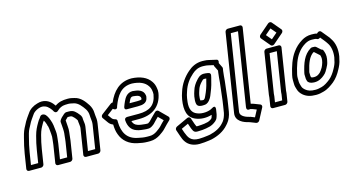

<svg xmlns="http://www.w3.org/2000/svg" viewBox="-100 -1230 3465 1875"><g transform="rotate(-15 1632.0 -292.0)"><path d="M461.8 -144 437.7 8H364.7L388.8 -144C390.2 -152.6 391.4 -163.7 391.9 -170C393.3 -179.1 393.9 -185.2 394.6 -193.7L397.6 -224.9C401.1 -249.9 394.6 -286.3 393.7 -298.5C392.5 -318.6 388.8 -340 384.6 -356.3C384.1 -360.7 382.9 -363 381.8 -365C373.7 -391.9 363.6 -420.4 344.8 -442.7C329.6 -460.7 300.1 -465.7 286 -444.2L276.2 -429.4C268.5 -419.7 258.8 -409.5 250.5 -392.3C229.1 -355 214.1 -327.5 199.7 -274.7C185.7 -221.4 177.6 -186.7 169.4 -135L149.7 -11H76.7L96.4 -135C104.9 -188.6 114.2 -225.4 128.5 -281.8C142.1 -337.5 146.4 -345.2 168.4 -385.2L185.5 -418C195 -434.4 205.9 -448.2 217.4 -465.4C224 -473.7 226.8 -477.8 230.6 -484C245.5 -507.6 290.8 -533.6 329 -534C373.1 -531.4 395.4 -506.1 417.5 -476.8C425 -464.9 429.7 -446.1 450.6 -446.2C460.9 -446.2 472.8 -458.8 473.8 -459.7C490.7 -476.4 519.4 -492.1 551.1 -493C564.8 -493.7 574.8 -494 582.2 -494C601.6 -494 619 -488.6 635.3 -485.4C679.5 -476.9 711.6 -434.4 737.3 -396.3C748.7 -377.8 756.5 -355.8 756.7 -330.9C756.8 -326 757.1 -320.8 757.6 -314.9L758.7 -302.9C760.9 -279 764.5 -262.2 760.2 -235L722.8 1H649.8L687.2 -235C691.7 -263.5 685.2 -281.1 684.5 -296.9C684.3 -302.9 683 -311.5 682.7 -314.6C685.1 -342.6 667 -360.5 661.4 -367.1C651.9 -380.2 642.9 -389.2 630.9 -399.5C616.1 -413.8 596 -421 570.7 -421H545.7C525.9 -421 507.5 -400.3 503.2 -395.9C496 -389.5 483 -378.8 476.6 -368.3L469.8 -357.3C466.5 -351.9 465.1 -345.5 465.8 -340.1C468.8 -317 468.4 -301.4 471 -273.1C472.3 -254.8 472.2 -238 471.2 -228.3C467.9 -207.1 467.6 -187.2 465.1 -171C463.7 -162.3 463.3 -153.5 461.8 -144ZM543.6 -371H562.8C579.1 -371 586.6 -367.2 592.9 -361C605 -349 610.6 -345.3 619 -333.5C626 -323.8 632.6 -313 632.3 -311C630.8 -301.8 632.9 -296.1 634 -286.2C635.2 -262.8 639.6 -250.1 637.2 -235L595.9 26C594.2 36.7 601.8 51 616.9 51H739.9C750.7 51 766.5 41.1 768.9 26L810.2 -235C815.4 -267.9 812.7 -291.7 809.1 -315.7L808.1 -327.1C807.6 -331.9 807.4 -336 807.4 -339.1C807.1 -374.5 796 -404 781.2 -427.7C755.3 -466 719.4 -521 653.3 -534.4C636.5 -539.1 614.8 -544 590.2 -544C535.9 -544 498 -535.5 460.8 -509C439.8 -540 402 -584 337.5 -584C322.8 -584 308.6 -581.4 291 -575.9C252.2 -565.5 210.8 -541.1 188 -504.1C185.9 -500.5 180.8 -494.7 177.1 -489.2C166.7 -473.3 154.6 -458.7 141.7 -436L124.4 -402.8C103 -363.8 93.1 -342.4 79.4 -286.2C65.4 -230.7 55.2 -190.8 46.4 -135L22.8 14C21.1 24.7 28.7 39 43.8 39H166.8C177.6 39 193.4 29.1 195.8 14L219.4 -135C227.3 -184.8 234.9 -217 248.5 -269.3C261.7 -317.5 273.1 -337.3 294.4 -374.4C299.3 -383 300.7 -386.1 310.6 -398.1C318.2 -386.2 325.8 -367.7 331.4 -349.6C331.1 -345.8 331.8 -338.6 336.5 -332.9C339.4 -320.4 342.3 -303.4 343.1 -287.5C344.3 -272.4 348.8 -232.5 347.5 -224C347.4 -223.6 347.3 -222.9 347.3 -222.4L344.2 -190.3C343.5 -181.7 342.7 -175 341.8 -169C340.5 -160.9 340.2 -152.8 338.8 -144L310.8 33C309.1 43.7 316.7 58 331.8 58H454.8C465.5 58 481.4 48.1 483.8 33L511.8 -144C516.1 -171 517.5 -205.2 521.3 -229C523.9 -245.5 523.1 -263.1 521.4 -284.9C519.2 -308.7 519.6 -321 517.1 -345.1C526.8 -355.5 535.3 -363.1 543.6 -371Z M1274.2 -297.7C1284.7 -300.3 1306.4 -302.9 1322.7 -323.2C1328.7 -330.7 1332.1 -339.2 1334.2 -348.2C1335.8 -353.7 1336.9 -359.4 1338 -366C1338.6 -369.7 1338.1 -373.8 1337.7 -376.9C1330.1 -437.1 1272.4 -447.7 1222.7 -451.9C1222 -452 1221.1 -452 1220.6 -452C1164 -452 1138.4 -405.9 1124.5 -375.3C1115.4 -356.1 1109.8 -341.2 1103.9 -324.9C1101.6 -318.2 1095.7 -295 1123.7 -295H1233.7C1246.6 -295 1261.5 -297 1268 -297C1270 -297 1272.6 -297.4 1274.2 -297.7ZM1272.7 -346.9C1263.4 -346.7 1247.8 -345 1241.6 -345H1162.9C1164.7 -349.3 1167.1 -354.5 1170 -360.7C1184.3 -392.3 1190.2 -401.4 1211.7 -402C1261.3 -397.6 1282.6 -390.5 1287.5 -363.3C1286.1 -355.6 1285.5 -355.7 1284.5 -350.5C1282.4 -349.6 1279.6 -348.7 1272.7 -346.9ZM1005.2 -394.9C999.7 -395.4 991.5 -393.6 985.3 -389L879.6 -309C867.7 -299.9 864.2 -283.9 871.5 -273.6L909 -220.8C920 -204.6 934.2 -193.3 954.7 -185.5C955.6 -149.3 959.3 -115.5 972.1 -83.3C996.1 -14.2 1054.4 36.7 1139.9 52.5C1169 59 1200.7 65 1238.7 65H1262.7C1303.8 65 1337.3 50.3 1364.4 33.2C1383.4 20.5 1412.8 0.6 1430.7 -20.7C1449.2 -41.8 1471.9 -62.4 1494.5 -84.8C1503.9 -94.2 1506.6 -110.7 1497.3 -120L1417 -200C1407.9 -209 1391.6 -207.5 1381.2 -197.2L1333.8 -150.2C1325.1 -141.7 1317.8 -134.8 1307.3 -122.4C1301.9 -118.3 1292.1 -111 1287 -108C1287 -108 1286.5 -108 1286.1 -108H1267.1C1263.3 -108 1260.8 -108.2 1256.2 -108.8C1227.2 -111.8 1205.3 -113.6 1184.7 -120.8C1156.3 -129.8 1143 -145.4 1135 -172H1214.2C1342.7 -172 1440 -233.5 1461.5 -369.5C1463.6 -387.4 1463.5 -402.4 1459.9 -418C1456.6 -443.9 1447.9 -467.8 1433.4 -488.2C1397.2 -542.7 1330.4 -570.8 1244.3 -575C1244 -575 1243.4 -575 1243.1 -575C1117.5 -575 1048.7 -494.5 1005.2 -394.9ZM1234.6 -525C1312.5 -521.1 1362.9 -497.4 1390.1 -455.8C1400.5 -441.5 1407.5 -423.1 1409.8 -403.4C1410.9 -393.8 1413 -383.3 1411.4 -368.5C1394.3 -263.1 1332.9 -222 1222.2 -222H1108.2C1104.6 -222 1076.1 -222.6 1079 -190.9C1084 -135.8 1106.8 -91 1162.1 -73.2C1190 -63.5 1216.1 -61.8 1242.3 -59.2C1249.3 -58.2 1253.3 -58 1259.2 -58H1278.2C1290.5 -58 1303.1 -63.3 1309.5 -67.2C1314.5 -70.2 1334.7 -82.9 1342.4 -92.1C1350.4 -101.9 1357.1 -108.3 1366.7 -117.8L1394.8 -145.7L1442.2 -98.4C1424.8 -81.6 1410.5 -67.9 1394.3 -49.4C1385.4 -38.7 1357.5 -18 1341.5 -7.3C1320.5 5.8 1299 15 1270.6 15H1246.6C1213.2 15 1187.5 10.2 1157.2 3.5C1049.4 -16.1 1007.2 -89.8 1005.2 -199.6C1005.1 -202 1005.2 -203.2 1005.5 -205C1007.3 -216.8 1000.2 -227 989.8 -229.4C971.1 -233.7 960.8 -240.5 952.1 -253.2L927.9 -287.4L990.8 -335.1L992.2 -333.3C992.2 -333.3 1030.8 -301.6 1038.4 -350C1075.6 -445.8 1121.7 -524.5 1234.6 -525Z M1859.2 -189C1852.4 -189.8 1843.2 -190.9 1837.9 -192.7C1836.1 -203.8 1837.3 -222.7 1840.8 -245C1843.9 -264.7 1846.2 -265.2 1854.4 -293.9C1861.7 -319.9 1877.1 -342.8 1893.7 -361C1909.5 -378.4 1916.7 -386 1927.1 -386C1935.5 -386 1941.7 -385.7 1949 -384.6C1938 -337.9 1926.7 -295.4 1909.4 -254.9C1901.3 -237.1 1887.8 -205.1 1885 -202C1878.9 -195.3 1873.9 -190 1873.1 -190C1868.4 -190 1863.4 -189.1 1859.2 -189ZM1987.3 -429.4 1973.4 -432.5C1965.4 -434 1960.7 -434.7 1955.4 -435C1947 -435.8 1942.4 -436 1935.1 -436C1894.3 -436 1869.3 -403 1858.4 -391C1837.5 -368 1816.3 -337.3 1805.7 -300.1C1799.2 -277 1794.8 -270.5 1790.8 -245C1786.8 -219.7 1784.4 -193.8 1788.6 -173.4C1794.9 -135.2 1840.6 -139 1850 -139C1855.4 -139 1861.2 -139.4 1867 -140C1897.1 -141.3 1915 -165.6 1920.7 -172.5C1940.7 -195.7 1948.6 -226.7 1955.2 -241.1C1974.7 -286.2 1987.1 -333.3 1998.1 -379.8C1999.8 -386.5 2001.4 -393.8 2002.4 -400L2003.1 -405C2005 -416.8 1997.9 -427.1 1987.3 -429.4ZM1969.5 -508C1976.7 -508 1987.8 -506.6 2001.4 -503.6L2053 -491.8C2052.7 -487.5 2053.9 -483 2055.1 -480.4L2080 -429.6L2077.4 -413C2072.1 -379.6 2070.8 -343.7 2067.6 -312.7C2061.7 -258.3 2052.4 -187.7 2046.5 -132.7C2044.5 -113.7 2042.2 -98.1 2039.1 -82.5L2028.3 -14.8C2020.9 18.4 2009.3 45.4 1995 64.1L1983.3 77.6C1951.1 115.4 1900.1 141.5 1842.6 154.5L1818.8 158.3C1797 161.9 1752.8 166 1728.7 166C1645.6 166 1626 123.5 1605.2 69.4L1591.1 28.2L1661.5 -4.5L1675.9 37.7C1679.7 47.2 1683.6 59.9 1691.3 72.9C1705.3 96.9 1730 93 1740.3 93C1764.8 93 1800.6 90.5 1819.7 86.4L1837 82.7C1875.1 77.7 1903.2 60.5 1925.1 41.7C1931.9 35.8 1942.3 23.6 1945.4 14.1C1948.3 5.2 1954.3 -8.3 1956.3 -21L1963.9 -69C1963.9 -69 1971.6 -118.2 1927.3 -89.2C1891.6 -65.7 1821.3 -58.9 1773.4 -79.4C1726.7 -97.1 1705.8 -137.9 1713.1 -209.4C1714.3 -220.8 1716 -233.4 1718.1 -247C1722.8 -276.9 1725.2 -278.3 1734.9 -310.5C1754.5 -375.5 1792.5 -426.6 1836.5 -464.5C1866.2 -491.3 1899.1 -509 1946.6 -509C1953.8 -509 1961.6 -508 1969.5 -508ZM2131.2 -437C2131.8 -440.8 2131.3 -446.5 2129.3 -450.6L2105.8 -498.7C2112.4 -515.5 2111.2 -531.5 2094.2 -535.4L2019.8 -552.4C2004.1 -556 1992.9 -557.8 1978.4 -558C1972.3 -558.5 1961.9 -559 1954.5 -559C1892.7 -559 1844.7 -533.9 1806.2 -499.5C1755.6 -455.5 1709.6 -394.2 1686.5 -317.5C1678.1 -289.6 1673.4 -280.2 1668.1 -247C1651 -139.1 1668.1 -63.6 1748.3 -32.6C1795.1 -13 1855.6 -11.7 1907.5 -28.5L1906.6 -22.4C1904.8 -16.3 1902 -7.8 1899.3 0.3C1898.2 1.6 1896 4.2 1892.8 8.5C1878.2 20.3 1858.8 30.9 1838 33.2C1837.3 33.2 1836.1 33.4 1835.3 33.6L1817.8 37.3C1800.8 39.4 1766.6 43 1748.2 43C1744.3 43 1738.6 42.4 1735.3 41.5C1731.9 35.7 1727.8 24.5 1723.8 14.3L1702.1 -49.2C1698.9 -58.8 1685 -67.1 1670.4 -60.4L1551.7 -5.4C1541.3 -0.6 1530.5 14.6 1535.2 28.2L1557.2 92.6C1564.4 111.4 1570.7 133.3 1585.9 153.5C1611 190.6 1656.5 216 1720.8 216C1749.6 216 1793.5 211.8 1819.2 207.7L1843.8 203.7C1844.2 203.6 1844.9 203.5 1845.4 203.4C1912.1 188.5 1976 157.6 2019.6 106.4L2031.7 92.5C2055 65.8 2072.2 23.7 2078.2 -14L2088.9 -81.5C2091.9 -96.5 2094.8 -115.7 2096.9 -135.3C2102.7 -189.4 2111.9 -259.9 2117.9 -315.3C2121.4 -348.8 2122.8 -384 2127.4 -413Z M2294.8 -750H2367.8L2251.4 -15C2244.5 28.2 2286 14.6 2286 14.6C2293.1 16.3 2301.7 18.8 2307.8 20.7L2347.1 35.9L2310.6 104.9L2278.6 92.4C2276.3 91.6 2271.2 88.1 2258.3 86C2208 74 2168.3 48.3 2173.9 13ZM2277.7 -800C2267 -800 2251.1 -790.1 2248.7 -775L2123.9 13C2111.2 93.3 2192.3 123.9 2242.1 135.4C2246.6 136.4 2247.7 137.2 2254.6 139.6L2307.9 160.5C2318.9 164.8 2335.3 159 2342.4 145.7L2403.7 29.7C2410.6 16.7 2405.9 2.1 2393.9 -2.5L2331.7 -26.5C2322.8 -29.9 2314.9 -31.7 2304.4 -34.3L2421.7 -775C2423.4 -785.7 2415.8 -800 2400.7 -800Z M2619 -44 2609.8 14H2536.8L2546 -44C2547.8 -55.4 2547.4 -65.4 2548.2 -71L2610.5 -464H2683.5L2620.6 -67C2619.4 -59.3 2620.3 -52.4 2619 -44ZM2496 -44 2482.8 39C2481.1 49.7 2488.7 64 2503.9 64H2626.9C2637.6 64 2653.4 54.1 2655.8 39L2669 -44C2670.3 -52.6 2671 -61 2671 -69.1L2737.5 -489C2739.1 -499.7 2731.5 -514 2716.4 -514H2593.4C2582.7 -514 2566.8 -504.1 2564.5 -489L2498.2 -71C2496.3 -58.8 2496.6 -47.7 2496 -44ZM2621.2 -643 2681 -694.6 2727 -640 2667.2 -588.4ZM2571 -660.7C2562.2 -653.1 2556.4 -636 2565.4 -625.3L2641.1 -535.3C2647.5 -527.7 2664.1 -524.6 2676.5 -535.3L2777.2 -622.3C2786 -629.9 2791.8 -647 2782.8 -657.7L2707.1 -747.7C2700.7 -755.3 2684.1 -758.4 2671.7 -747.7Z M3137.7 -263C3143.8 -301.8 3134.8 -332 3124.6 -354.9C3121.4 -362.3 3112.5 -366.4 3107 -366.9L3067.2 -402.7C3057.5 -411.3 3047.5 -411 3031.1 -411H3025.1C3020.1 -411 3014.2 -409 3010.6 -406.8C2935.1 -361.3 2909 -280.5 2888.1 -189.8C2888 -189.2 2887.8 -188.4 2887.8 -188L2886 -177C2885.7 -175 2885.7 -172.5 2885.8 -170.9C2886.8 -159.9 2885.9 -145.8 2887.3 -129.9C2888 -122.1 2891 -115.5 2892.8 -107.7C2897.4 -88.9 2924.7 -77 2946.3 -76.1C2953.5 -74.9 2956.3 -75 2962.9 -75C3007 -75 3039.5 -96.2 3061.7 -115.2C3087.6 -134.4 3098.8 -161.2 3107.7 -175.8C3118.6 -193.9 3129.5 -217.9 3133.2 -241C3134.2 -247.3 3136.4 -255.2 3137.7 -263ZM2957 -126C2951.2 -126 2945.3 -128.2 2940.9 -131.7C2939.9 -135.6 2939.1 -138.6 2937.6 -144C2937 -153.2 2937.5 -165.5 2936.5 -180L2937.6 -187.1C2957.3 -272.2 2979.3 -329.4 3025.2 -361C3026.3 -361 3029.5 -361.1 3032.4 -361.3L3079.1 -319.3C3079.1 -319.3 3080.6 -318 3082.6 -316.8C3087.7 -302.1 3091 -286.3 3087.8 -264C3086.5 -258.4 3084.6 -249.8 3083.4 -242.6C3078.3 -224.9 3072.6 -210.5 3064.7 -195.3C3052.9 -175.6 3039.5 -157 3033.3 -151.7C3014.3 -135.3 2999.1 -125 2970.8 -125C2963 -125 2962.9 -126 2957 -126ZM3125.8 -483 3156.7 -445.5C3170.6 -428.7 3174.1 -422.1 3186 -404.8C3207.9 -373.1 3219.3 -319.3 3210.2 -259.9L3204.3 -234.9C3204.1 -234.3 3204 -233.5 3203.9 -233C3199.3 -203.6 3186.9 -177.4 3172.6 -151.8C3155.6 -118.4 3129.1 -82.9 3105.1 -63.4C3078.4 -42 3045 -19.3 3015.9 -12.3C2996.4 -7.6 2976.6 -2 2952.3 -2C2901.4 -2 2876.1 -12.1 2851.4 -32.8C2832.5 -50.1 2827.9 -57.2 2821.6 -79.9C2817.4 -95.4 2813.7 -106.4 2813.4 -117.9C2813.7 -147.9 2810.2 -168.9 2817 -196C2834.5 -273.9 2858.1 -344.6 2893.6 -391.4C2916.9 -423.7 2939.5 -443.8 2972.1 -464C2997.3 -477.9 3013.5 -484 3042.7 -484C3068.2 -484 3082.4 -483.1 3094.3 -476.6C3104.5 -471.1 3117.2 -475.3 3125.8 -483ZM3107.1 -528.3C3089.4 -533.7 3069.9 -534 3050.6 -534C3012.3 -534 2979.5 -523.3 2951 -505.6C2912 -481.6 2882.6 -455.5 2854.4 -416.6C2810.5 -358.3 2785.5 -279 2767.7 -200C2758.5 -162.9 2763.1 -133.6 2762.7 -110.1C2763.1 -87.6 2769 -73.2 2772.6 -60.1C2780.6 -31.1 2792.7 -13 2814.7 6.8C2847.3 34.6 2886 48 2944.4 48C2972.7 48 2998.5 43.2 3021.3 36C3064.2 25.4 3104.4 -3.6 3133.2 -26.6C3167.4 -54.4 3196.3 -94.7 3216.7 -134.2C3231 -160 3247.4 -193.5 3253.7 -232L3259.6 -257.1C3259.8 -257.5 3259.9 -258.4 3260 -259C3271.3 -330.2 3258.8 -393.8 3229.8 -436.4C3220.4 -452.8 3212.9 -464.2 3197.6 -480.9L3151.8 -536.5C3142.9 -547.4 3126.4 -545.8 3115.8 -536.2Z"/></g></svg>

Font: Tape
Style: Regular
Weight: 500
Foundry: Cannot Into Space Fonts
Version: Version 0.97